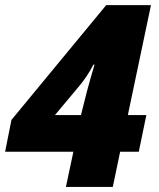

<svg xmlns="http://www.w3.org/2000/svg" viewBox="-25 -734 625 754"><path d="M446.8 -138.2 418 0H233.9L263.2 -138.2H-4.9L20 -263.2L392.1 -713.9H567.9L477.1 -282.2H549.8L520 -138.2ZM293 -282.2 316.9 -377Q332 -433.1 346.2 -480H341.8Q317.4 -433.1 286.1 -396L190.9 -282.2Z"/></svg>

Font: Open Sans Hebrew Extra Bold
Style: Italic
Weight: 800
Italic angle: -12°
Foundry: Ascender Corporation, Yanek Iontef
Version: Version 2.001;PS 002.001;hotconv 1.0.70;makeotf.lib2.5.58329